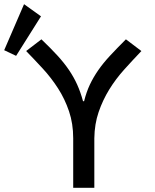

<svg xmlns="http://www.w3.org/2000/svg" viewBox="-23 -898 739 918"><path d="M327 -237Q327 -307 307 -366Q287 -425 254.5 -475.5Q222 -526 182 -569.5Q142 -613 102 -654L175 -710Q220 -667 252 -632Q284 -597 307 -563Q330 -529 346 -493.5Q362 -458 374 -414H379Q390 -458 406.5 -493Q423 -528 446.5 -562Q470 -596 502.5 -631Q535 -666 579 -710L653 -654Q611 -610 570.5 -565Q530 -520 499 -469.5Q468 -419 448.5 -362Q429 -305 428 -237V0H327ZM173 -820 54 -631 -3 -658 92 -878Z"/></svg>

Font: Rising Sun Medium
Style: Regular
Weight: 500
Designer: Matt McInerney, Pablo Impallari, Rodrigo Fuenzalida (Raleway font), Stephen Hutchings (Greek), Cristiano Sobral (main ch
Foundry: The Rising Sun Project Authors
Version: Version 4.327; ttfautohint (v1.8.4.7-5d5b-dirty)